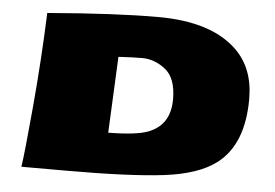

<svg xmlns="http://www.w3.org/2000/svg" viewBox="-51 -783 1234 863"><g transform="rotate(5 566.0 -351.0)"><path d="M466.3 -519.5 450.2 -175.8Q579.1 -177.2 630.9 -197.8Q727.5 -235.4 727.5 -350.6Q727.5 -445.8 678.7 -484.6Q629.9 -523.4 572.3 -523.4Q534.7 -523.4 466.3 -519.5ZM74.7 10.7Q84 -46.9 103.3 -262.5Q122.6 -478 130.4 -688Q434.1 -713.4 628.4 -713.4Q869.6 -713.4 985.4 -600.6Q1068.4 -519.5 1068.4 -382.3Q1068.4 -175.8 950.2 -86.9Q869.6 -26.4 715.1 -7.8Q560.5 10.7 281.2 10.7Z"/></g></svg>

Font: Seymour One
Style: Book
Weight: 400
Designer: vernon adams
Foundry: vernon adams
Version: Version 1.000; ttfautohint (v0.93) -l 8 -r 50 -G 200 -x 0 -w